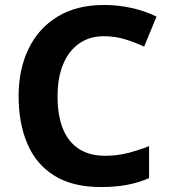

<svg xmlns="http://www.w3.org/2000/svg" viewBox="-20 -744 682 774"><path d="M398 -598Q341 -598 299 -568.5Q257 -539 234.5 -485Q212 -431 212 -355Q212 -280 233 -226.5Q254 -173 297 -144.5Q340 -116 404 -116Q451 -116 494.5 -127Q538 -138 581 -155V-26Q537 -7 490.5 1.5Q444 10 387 10Q273 10 199.5 -35.5Q126 -81 90.5 -164Q55 -247 55 -356Q55 -464 95 -547Q135 -630 212 -677Q289 -724 400 -724Q453 -724 507.5 -712.5Q562 -701 611 -677L561 -556Q525 -573 484.5 -585.5Q444 -598 398 -598Z"/></svg>

Font: Noto Sans Syriac Eastern
Style: Bold
Weight: 700
Designer: Patrick Giasson and the Monotype Design Team
Foundry: Monotype Imaging Inc.
Version: Version 3.001